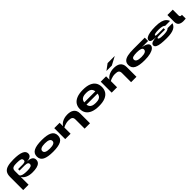

<svg xmlns="http://www.w3.org/2000/svg" viewBox="741 -3311 6071 6071"><g transform="rotate(-45 3776.5 -276.0)"><path d="M1017 -190Q1017 -114 971.5 -69Q926 -24 844.5 -4.5Q763 15 655 15Q514 15 417.5 -30.5Q321 -76 285 -153V200H45V-386Q45 -508 93.5 -577.5Q142 -647 246 -676Q350 -705 516 -705Q978 -705 978 -506Q978 -462 957.5 -429Q937 -396 888 -376.5Q839 -357 754 -356Q889 -352 953 -310Q1017 -268 1017 -190ZM600 -383Q653 -383 691 -397.5Q729 -412 729 -456Q729 -517 677 -535Q625 -553 515 -553Q469 -553 427.5 -550Q386 -547 354 -534.5Q322 -522 303.5 -494Q285 -466 285 -416V-245Q285 -203 323.5 -179.5Q362 -156 425.5 -147Q489 -138 565 -138Q675 -138 727 -159.5Q779 -181 779 -235Q779 -267 759 -285.5Q739 -304 705 -311Q671 -318 630 -318H399V-383Z M1573 15Q1335 15 1216.5 -45Q1098 -105 1098 -244Q1098 -383 1216.5 -444Q1335 -505 1573 -505Q1810 -505 1927 -444Q2044 -383 2044 -244Q2044 -105 1927 -45Q1810 15 1573 15ZM1573 -130Q1683 -130 1741 -158Q1799 -186 1799 -244Q1799 -360 1573 -360Q1461 -360 1402 -331Q1343 -302 1343 -244Q1343 -186 1401.5 -158Q1460 -130 1573 -130Z M2124 -490H2364V-339Q2377 -362 2405.5 -390.5Q2434 -419 2478 -445Q2522 -471 2583.5 -488Q2645 -505 2724 -505Q2783 -505 2838 -492.5Q2893 -480 2936.5 -450Q2980 -420 3006 -368Q3032 -316 3032 -237V200H2792V-207Q2792 -282 2753 -313.5Q2714 -345 2612 -345Q2561 -345 2513.5 -334.5Q2466 -324 2427.5 -308.5Q2389 -293 2364 -278V0H2124Z M3622 20Q3454 20 3343 -24.5Q3232 -69 3177 -151Q3122 -233 3122 -345Q3122 -457 3177 -539Q3232 -621 3343 -665.5Q3454 -710 3622 -710Q3790 -710 3898.5 -665.5Q4007 -621 4059.5 -539Q4112 -457 4112 -345Q4112 -233 4059.5 -151Q4007 -69 3898.5 -24.5Q3790 20 3622 20ZM3622 -565Q3529 -565 3476.5 -542.5Q3424 -520 3400 -481.5Q3376 -443 3370 -395H3865Q3860 -443 3838 -481.5Q3816 -520 3765.5 -542.5Q3715 -565 3622 -565ZM3622 -125Q3715 -125 3765.5 -147.5Q3816 -170 3838 -208.5Q3860 -247 3865 -295H3370Q3376 -247 3400 -208.5Q3424 -170 3476.5 -147.5Q3529 -125 3622 -125Z M4202 -490H4442V-339Q4455 -362 4483.5 -390.5Q4512 -419 4556 -445Q4600 -471 4661.5 -488Q4723 -505 4802 -505Q4861 -505 4916 -492.5Q4971 -480 5014.5 -450Q5058 -420 5084 -368Q5110 -316 5110 -237V200H4870V-207Q4870 -282 4831 -313.5Q4792 -345 4690 -345Q4639 -345 4591.5 -334.5Q4544 -324 4505.5 -308.5Q4467 -293 4442 -278V0H4202ZM4569 -602 4771 -752H5091L4810 -602Z M5665 15Q5427 15 5308.5 -45Q5190 -105 5190 -244Q5190 -337 5242.5 -390.5Q5295 -444 5400.5 -467Q5506 -490 5665 -490V-355V-490H6171V-340H5891Q5952 -331 6008.5 -312.5Q6065 -294 6100.5 -263Q6136 -232 6136 -185Q6136 -131 6084 -85.5Q6032 -40 5927.5 -12.5Q5823 15 5665 15ZM5665 -130Q5775 -130 5833 -158Q5891 -186 5891 -244Q5891 -340 5665 -340Q5553 -340 5494 -321Q5435 -302 5435 -244Q5435 -186 5493.5 -158Q5552 -130 5665 -130Z M6654 15Q6512 15 6407 3Q6302 -9 6244 -40.5Q6186 -72 6186 -128Q6186 -164 6208.5 -186Q6231 -208 6267.5 -221Q6304 -234 6349 -240Q6394 -246 6439 -249Q6398 -249 6355 -252Q6312 -255 6275.5 -264Q6239 -273 6217 -292Q6195 -311 6195 -344Q6195 -396 6250 -432Q6305 -468 6407.5 -486.5Q6510 -505 6654 -505Q6804 -505 6897.5 -478.5Q6991 -452 7041 -405.5Q7091 -359 7112 -298H6892Q6868 -330 6806 -345Q6744 -360 6654 -360Q6557 -360 6504 -348Q6451 -336 6451 -309Q6451 -288 6485 -284.5Q6519 -281 6573 -281H6804V-217H6573Q6519 -217 6482.5 -213Q6446 -209 6446 -182Q6446 -163 6474 -151.5Q6502 -140 6549 -135Q6596 -130 6654 -130Q6744 -130 6806.5 -145.5Q6869 -161 6893 -193H7113Q7098 -147 7067.5 -108.5Q7037 -70 6984.5 -42.5Q6932 -15 6851 0Q6770 15 6654 15Z M7513 0Q7390 15 7317.5 -4Q7245 -23 7214 -66.5Q7183 -110 7183 -170V-490H7423V-230Q7423 -191 7447 -177Q7471 -163 7513 -170Z"/></g></svg>

Font: Syne ExtraBold
Style: Regular
Weight: 800
Designer: Lucas Descroix
Foundry: Bonjour Monde
Version: Version 2.200; ttfautohint (v1.8.4)